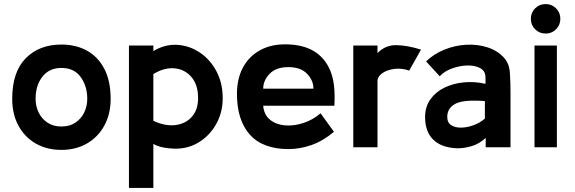

<svg xmlns="http://www.w3.org/2000/svg" viewBox="-20 -724 2825 944"><path d="M282 13Q210 13 155.5 -18.5Q101 -50 70.5 -106.5Q40 -163 40 -238Q40 -370 106.5 -437.5Q173 -505 282 -505Q353 -505 407.5 -475Q462 -445 493 -385.5Q524 -326 524 -238Q524 -163 493 -106.5Q462 -50 407.5 -18.5Q353 13 282 13ZM282 -102Q323 -102 351.5 -121.5Q380 -141 394.5 -172Q409 -203 409 -238Q409 -301 376.5 -345.5Q344 -390 282 -390Q222 -390 188.5 -347Q155 -304 155 -238Q155 -202 170 -171Q185 -140 213.5 -121Q242 -102 282 -102Z M734 200H614V-500H734V-473Q791 -507 851 -503.5Q911 -500 962 -466Q1013 -432 1044 -374Q1075 -316 1075 -241Q1075 -173 1044.5 -117Q1014 -61 962.5 -27.5Q911 6 847 7Q832 7 810 5Q788 3 767.5 -2.5Q747 -8 734 -17ZM734 -130Q792 -103 842 -109Q892 -115 923 -149.5Q954 -184 954 -241Q954 -307 921.5 -345Q889 -383 839 -388Q789 -393 734 -360Z M1624 -204H1274Q1278 -159 1308 -135Q1338 -111 1382 -107.5Q1426 -104 1472.5 -119.5Q1519 -135 1556 -167L1622 -76Q1567 -30 1510.5 -10.5Q1454 9 1399 9Q1272 9 1208.5 -62Q1145 -133 1145 -263Q1145 -337 1174.5 -392Q1204 -447 1258.5 -477Q1313 -507 1387 -506Q1549 -504 1603 -379Q1618 -343 1622.5 -300Q1627 -257 1624 -204ZM1398 -394Q1337 -394 1305.5 -361Q1274 -328 1274 -288H1521Q1521 -329 1489.5 -361.5Q1458 -394 1398 -394Z M1717 0V-500H1836V-463Q1875 -503 1929.5 -502Q1984 -501 2050 -480L1992 -377Q1954 -390 1917.5 -385Q1881 -380 1858 -363Q1835 -346 1836 -322V0Z M2224 5Q2148 1 2109 -38.5Q2070 -78 2070 -148Q2070 -199 2096 -235.5Q2122 -272 2165 -293Q2208 -314 2260.5 -319Q2313 -324 2367 -312V-343Q2367 -375 2341 -389Q2315 -403 2277.5 -402Q2240 -401 2202.5 -387.5Q2165 -374 2142 -349L2075 -422Q2113 -459 2165 -480Q2217 -501 2272.5 -504Q2328 -507 2377.5 -491Q2427 -475 2459 -439Q2484 -411 2487 -365Q2490 -319 2490 -264V0H2368V-46Q2337 -17 2299 -5.5Q2261 6 2224 5ZM2364 -141V-227Q2260 -235 2219.5 -214Q2179 -193 2179 -149Q2179 -121 2198.5 -108.5Q2218 -96 2247.5 -96.5Q2277 -97 2308.5 -108.5Q2340 -120 2364 -141Z M2663 -559Q2632 -559 2611 -580Q2590 -601 2590 -632Q2590 -662 2611 -683Q2632 -704 2663 -704Q2693 -704 2714 -683Q2735 -662 2735 -632Q2735 -601 2714 -580Q2693 -559 2663 -559ZM2718 0H2608V-500H2718Z"/></svg>

Font: Kulim Park
Style: Bold
Weight: 700
Designer: Noponies / Dale Sattler
Foundry: Noponies
Version: Version 1.000; ttfautohint (v1.8.3)